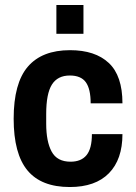

<svg xmlns="http://www.w3.org/2000/svg" viewBox="-20 -741 549 773"><path d="M207 -605V-721H316V-605ZM261 12Q146 12 90.5 -55Q35 -122 35 -263Q35 -406 92 -472.5Q149 -539 262 -539Q363 -539 418 -487.5Q473 -436 473 -325H345Q345 -383 325.5 -410Q306 -437 261 -437Q212 -437 189 -400.5Q166 -364 166 -282V-243Q166 -171 188 -130.5Q210 -90 264 -90Q307 -90 328.5 -116.5Q350 -143 350 -201H473Q473 -99 418.5 -43.5Q364 12 261 12Z"/></svg>

Font: Archivo SemiCondensed
Style: Bold
Weight: 680
Width: 4
Designer: Hector Gatti
Foundry: Omnibus-Type
Version: Version 2.001; ttfautohint (v1.8.3)